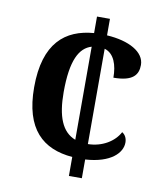

<svg xmlns="http://www.w3.org/2000/svg" viewBox="-81 -781 725 847"><g transform="rotate(10 281.5 -357.0)"><path d="M285 -85V0H343V-84C457 -91 505 -142 505 -188C505 -206 498 -222 483 -231C460 -187 407 -154 343 -153V-580C387 -567 403 -517 403 -461C490 -461 513 -493 513 -537C513 -595 443 -634 343 -640V-714H285V-640C158 -630 66 -558 66 -359C66 -171 152 -96 285 -85ZM285 -579V-162C224 -185 198 -252 198 -360C198 -504 231 -563 285 -579Z"/></g></svg>

Font: Noto Serif Lao SemiBold
Style: Regular
Weight: 600
Designer: Monotype Design Team
Foundry: Monotype Imaging Inc.
Version: Version 2.003